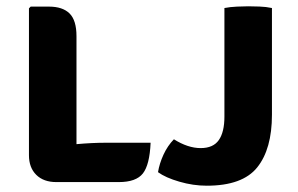

<svg xmlns="http://www.w3.org/2000/svg" viewBox="-20 -576 946 610"><path d="M458.5 -122.5Q455.5 -52.5 434 -25Q412.5 2.5 357.5 2.5H159Q118.5 2.5 95.2 -20.5Q72 -43.5 72 -83V-549.5L77.5 -555H135.5Q179 -555 201 -533.2Q223 -511.5 223 -461V-118Q273.5 -122.5 314.5 -122.5ZM532.5 -133.5Q577 -105.5 617.5 -105.5Q657.5 -105.5 675.2 -131Q693 -156.5 693 -205.5V-550.5Q711 -554 733 -555Q755 -556 768.5 -556Q783.5 -556 804.5 -555.2Q825.5 -554.5 844 -550.5V-211.5Q844 -102.5 797.2 -44.2Q750.5 14 637 14Q593.5 14 549.8 1.2Q506 -11.5 482 -29Q486.5 -56.5 499.5 -84.8Q512.5 -113 532.5 -133.5Z"/></svg>

Font: Signika Negative SC
Style: Bold
Weight: 700
Designer: Anna Giedryś
Foundry: Anna Giedryś
Version: Version 2.000; ttfautohint (v1.8.3) -l 8 -r 50 -G 200 -x 9 -